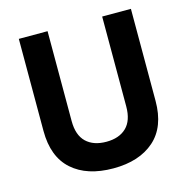

<svg xmlns="http://www.w3.org/2000/svg" viewBox="-105 -802 900 917"><g transform="rotate(-15 345.0 -343.0)"><path d="M345.2 14.2Q215.3 14.2 141.6 -51.3Q67.9 -116.7 67.9 -245.1V-700.2H210V-255.9Q210 -186 245.8 -151.6Q281.7 -117.2 345.2 -117.2Q408.7 -117.2 444.3 -151.6Q480 -186 480 -255.9V-700.2H622.1V-245.1Q622.1 -116.7 547.9 -51.3Q473.6 14.2 345.2 14.2Z"/></g></svg>

Font: SUSE
Style: Bold
Weight: 700
Designer: Rene Bieder
Foundry: SUSE
Version: Version 1.000